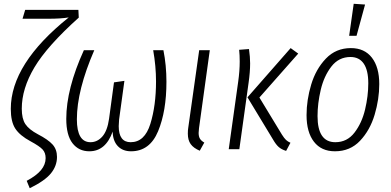

<svg xmlns="http://www.w3.org/2000/svg" viewBox="-20 -788 2067 1014"><path d="M121 167Q172 140 196.5 110.5Q221 81 221 47Q221 19 205 1.5Q189 -16 141 -42Q85 -72 61 -108.5Q37 -145 37 -213Q37 -451 343 -696Q302 -689 235 -689H99L113 -736H394L396 -695Q229 -545 162 -432.5Q95 -320 95 -214Q95 -161 114 -132.5Q133 -104 180 -79Q234 -51 257.5 -25Q281 1 281 41Q281 88 249 127.5Q217 167 137 206Z M330 -160Q330 -319 423 -523H478Q386 -311 386 -158Q386 -37 458 -37Q494 -37 520.5 -67Q547 -97 556 -161L582 -353L637 -361L609 -157Q607 -133 607 -122Q607 -37 670 -37Q744 -37 774 -133.5Q804 -230 804 -358Q804 -438 789 -523H843Q859 -443 859 -356Q859 -201 815 -95Q771 11 672 11Q628 11 602 -16.5Q576 -44 575 -93Q538 11 452 11Q396 11 363 -31.5Q330 -74 330 -160Z M1031 -111Q1029 -91 1029 -86Q1029 -67 1036 -55.5Q1043 -44 1059 -35L1035 8Q1002 -6 987 -27Q972 -48 972 -82Q972 -101 974 -112L1032 -523H1088Z M1422 -51 1287 -274 1515 -534 1555 -505 1350 -273 1469 -77Q1481 -58 1490.5 -49Q1500 -40 1514 -34L1491 9Q1466 1 1451.5 -12Q1437 -25 1422 -51ZM1238 -357Q1246 -414 1246 -463Q1246 -497 1243 -525L1295 -529Q1301 -487 1301 -453Q1301 -408 1293 -352L1244 0H1188Z M1599 -180Q1599 -260 1623.5 -341.5Q1648 -423 1701 -478.5Q1754 -534 1833 -534Q1905 -534 1944 -483.5Q1983 -433 1983 -344Q1983 -264 1958.5 -182Q1934 -100 1881.5 -44.5Q1829 11 1749 11Q1677 11 1638 -39.5Q1599 -90 1599 -180ZM1925 -348Q1925 -417 1901 -452Q1877 -487 1831 -487Q1769 -487 1730 -436.5Q1691 -386 1674 -314Q1657 -242 1657 -175Q1657 -37 1751 -37Q1813 -37 1852 -87.5Q1891 -138 1908 -209.5Q1925 -281 1925 -348ZM1848 -768 1908 -764 1863 -599H1824Z"/></svg>

Font: Fira Sans Extra Condensed Light
Style: Italic
Weight: 300
Width: 3
Italic angle: -8°
Designer: Carrois Corporate & Edenspiekermann AG
Foundry: Carrois Corporate GbR & Edenspiekermann AG
Version: Version 4.203